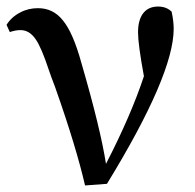

<svg xmlns="http://www.w3.org/2000/svg" viewBox="-20 -561 596 587"><path d="M307 1C443 -221 511 -379 511 -473C511 -488 509 -505 505 -524V-525C494 -536 480 -541 463 -541C424 -541 402 -513 402 -462C402 -438 408 -393 420 -328C394 -249 355 -159 304 -60C293 -131 268 -234 229 -368C212 -430 193 -474 172 -499C152 -524 127 -536 96 -536C77 -536 59 -532 42 -523C24 -514 10 -501 0 -485L10 -463C22 -467 33 -469 42 -469C61 -469 76 -460 89 -441C101 -424 114 -393 129 -348C133 -336 139 -319 148 -296C193 -169 223 -68 240 6Z"/></svg>

Font: AllPunType SemiBold
Style: Regular
Weight: 600
Version: 1.0